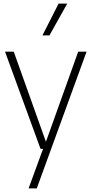

<svg xmlns="http://www.w3.org/2000/svg" viewBox="-20 -828 510 1068"><path d="M415 -540.5H461.5L184.5 220H139L219.5 0H205.5L8 -540.5H56.5L235.5 -39.5ZM216 -631 306 -808H354L255 -631Z"/></svg>

Font: Encode Sans Semi Condensed ExLight
Style: Regular
Weight: 275
Width: 4
Designer: Multiple Designers
Foundry: Impallari Type
Version: Version 2.000